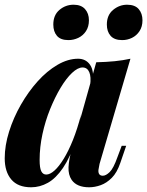

<svg xmlns="http://www.w3.org/2000/svg" viewBox="-21 -780 624 814"><path d="M175 -40Q191 -40 210 -57Q229 -74 249 -106.5Q269 -139 288 -186Q307 -233 323 -295L301 -186Q276 -112 246 -68Q216 -24 182 -5Q148 14 111 14Q55 14 27 -19Q-1 -52 -1 -109Q-1 -163 17.5 -222Q36 -281 67.5 -336Q99 -391 138.5 -435Q178 -479 222.5 -505Q267 -531 310 -531Q343 -531 361 -505Q379 -479 372 -424L361 -418Q366 -454 357.5 -474Q349 -494 329 -494Q309 -494 284.5 -471Q260 -448 236 -408Q212 -368 191.5 -317.5Q171 -267 159 -211.5Q147 -156 147 -102Q147 -68 154 -54Q161 -40 175 -40ZM387 -516Q430 -517 465 -520.5Q500 -524 532 -531L401 -85Q398 -72 396.5 -60.5Q395 -49 399.5 -42Q404 -35 415 -35Q428 -35 444 -50.5Q460 -66 477 -114L495 -162H514L489 -89Q475 -48 453 -26Q431 -4 406 5Q381 14 357 14Q305 14 283 -17Q268 -39 269.5 -71.5Q271 -104 283 -146ZM205 -676Q205 -716 231 -738Q257 -760 291 -760Q323 -760 339.5 -741.5Q356 -723 356 -694Q356 -667 343.5 -648Q331 -629 311 -619.5Q291 -610 269 -610Q236 -610 220.5 -628Q205 -646 205 -676ZM432 -676Q432 -716 458.5 -738Q485 -760 518 -760Q551 -760 567 -741.5Q583 -723 583 -694Q583 -667 570.5 -648Q558 -629 538.5 -619.5Q519 -610 497 -610Q464 -610 448 -628Q432 -646 432 -676Z"/></svg>

Font: Playfair Display
Style: Bold Italic
Weight: 700
Italic angle: -14°
Designer: Claus Eggers Sørensen
Foundry: Claus Eggers Sørensen
Version: Version 1.203